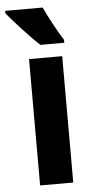

<svg xmlns="http://www.w3.org/2000/svg" viewBox="-84 -799 395 831"><g transform="rotate(-5 114.0 -383.0)"><path d="M134 -766H-29V-756C-3 -722 76 -637 110 -606H214V-619C194 -649 152 -726 134 -766ZM200 0V-549H56V0Z"/></g></svg>

Font: Noto Sans Gurmukhi UI ExtraCondensed ExtraBold
Style: Regular
Weight: 800
Width: 2
Designer: Jelle Bosma - Monotype Design Team
Foundry: Monotype Imaging Inc.
Version: Version 2.004